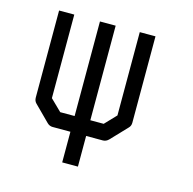

<svg xmlns="http://www.w3.org/2000/svg" viewBox="-85 -556 710 708"><g transform="rotate(15 270.0 -202.0)"><path d="M56 -471H114V-152L157 -110H212V-471H272V-110H323L364 -153V-471H424V-141Q424 -129 416 -121L358 -60Q348 -50 336 -50H272V67H212V-50H144Q132 -50 123 -59L64 -118Q56 -126 56 -139Z"/></g></svg>

Font: IBM 3270
Style: Regular
Weight: 400
Monospace: yes
Version: Version 2.3.1